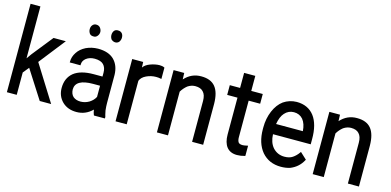

<svg xmlns="http://www.w3.org/2000/svg" viewBox="-72 -1203 3332 1637"><g transform="rotate(15 1593.5 -385.0)"><path d="M323.2 0 163.1 -250 120.1 -197.3V0H33.2V-780.3H120.1V-322.3L151.4 -366.2L297.9 -549.8H406.2L224.6 -318.4L423.8 0Z M801.8 0 799.8 -3.9Q793 -18.6 788.1 -48.8Q729.5 9.8 648.4 9.8Q571.3 9.8 523.4 -36.1Q474.6 -84 474.6 -156.2Q474.6 -243.2 533.2 -292Q592.8 -339.8 709 -339.8H786.1V-374Q786.1 -418.9 761.7 -444.3Q738.3 -468.8 684.6 -469.7Q638.7 -469.7 608.4 -446.3Q580.1 -423.8 580.1 -390.6V-383.8H485.4V-390.6Q485.4 -434.6 511.7 -473.6Q536.1 -511.7 584 -536.1Q631.8 -558.6 688.5 -559.6Q782.2 -559.6 831.1 -511.7Q879.9 -462.9 881.8 -379.9V-131.8Q881.8 -104.5 885.7 -67.4Q893.6 -27.3 897.5 -16.6L898.4 -15.6V0ZM593.8 -106.4Q619.1 -85 659.2 -85Q699.2 -85 735.4 -106.4Q770.5 -128.9 786.1 -160.2V-258.8H724.6Q570.3 -258.8 569.3 -168.9Q570.3 -128.9 593.8 -106.4ZM576.2 -702.1Q576.2 -724.6 587.9 -738.3Q601.6 -754.9 621.1 -753.9Q642.6 -753.9 655.3 -739.3Q668.9 -722.7 669.9 -702.1Q669.9 -680.7 656.2 -665Q642.6 -648.4 621.1 -650.4Q598.6 -650.4 587.9 -665Q576.2 -682.6 576.2 -702.1ZM767.6 -702.1Q767.6 -724.6 779.3 -740.2Q792 -755.9 814.5 -753.9Q836.9 -753.9 849.6 -738.3Q860.4 -724.6 860.4 -702.1Q860.4 -682.6 848.6 -665Q835.9 -649.4 814.5 -649.4Q794.9 -650.4 779.3 -665Q767.6 -682.6 767.6 -702.1Z M1276.4 -450.2 1268.6 -451.2Q1252.9 -455.1 1228.5 -455.1Q1184.6 -455.1 1144 -436Q1103.5 -417 1090.8 -383.8V0H992.2V-549.8H1088.9L1090.8 -501Q1109.4 -528.3 1150.9 -543.5Q1192.4 -558.6 1230.5 -559.6Q1256.8 -559.6 1272.5 -551.8L1276.4 -549.8Z M1357.4 -549.8H1451.2L1453.1 -493.2Q1513.7 -560.5 1600.6 -559.6Q1684.6 -559.6 1724.6 -510.7Q1764.6 -461.9 1765.6 -361.3V0H1668V-360.4Q1668 -415 1642.6 -440.4Q1620.1 -465.8 1572.3 -465.8Q1538.1 -465.8 1505.9 -444.3Q1474.6 -418.9 1455.1 -385.7V0H1357.4Z M1944.3 -682.6H2043V-549.8H2144.5V-463.9H2043V-140.6Q2043 -112.3 2053.7 -96.7Q2063.5 -84 2090.8 -84Q2104.5 -84 2128.9 -89.8L2137.7 -91.8V-2L2132.8 0Q2099.6 9.8 2065.4 9.8Q2005.9 9.8 1974.6 -29.3Q1944.3 -68.4 1944.3 -138.7V-463.9H1853.5V-549.8H1944.3Z M2533.2 -2Q2496.1 9.8 2453.1 9.8Q2347.7 9.8 2284.2 -63.5Q2222.7 -137.7 2222.7 -260.7V-276.4Q2222.7 -355.5 2251 -421.9Q2279.3 -488.3 2327.1 -523.4Q2378.9 -558.6 2442.4 -559.6Q2543 -559.6 2597.7 -488.3Q2651.4 -417 2650.4 -285.2V-241.2H2317.4Q2320.3 -168.9 2357.4 -126Q2398.4 -81.1 2460 -81.1Q2503.9 -81.1 2531.2 -99.6Q2560.5 -119.1 2583 -151.4L2586.9 -157.2L2644.5 -103.5L2641.6 -98.6Q2623 -63.5 2594.7 -39.1Q2569.3 -16.6 2533.2 -2ZM2522.5 -433.6Q2492.2 -468.8 2442.4 -468.8Q2394.5 -468.8 2361.3 -431.6Q2331.1 -398.4 2320.3 -332H2556.6Q2552.7 -396.5 2522.5 -433.6Z M2732.4 -549.8H2826.2L2828.1 -493.2Q2888.7 -560.5 2975.6 -559.6Q3059.6 -559.6 3099.6 -510.7Q3139.6 -461.9 3140.6 -361.3V0H3043V-360.4Q3043 -415 3017.6 -440.4Q2995.1 -465.8 2947.3 -465.8Q2913.1 -465.8 2880.9 -444.3Q2849.6 -418.9 2830.1 -385.7V0H2732.4Z"/></g></svg>

Font: RobotoJAA
Style: Medium
Weight: 500
Version: Version 2.05; 2016-11-05